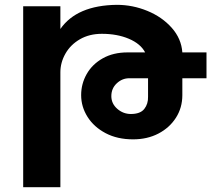

<svg xmlns="http://www.w3.org/2000/svg" viewBox="-20 -564 875 795"><path d="M835 -240H735V-170Q735 -118 708.5 -76.5Q682 -35 636 -11Q590 13 531 13Q466 13 417.5 -12.5Q369 -38 342.5 -80Q316 -122 316 -170Q316 -217 339 -257.5Q362 -298 405.5 -322.5Q449 -347 508 -347H581Q562 -383 513.5 -403.5Q465 -424 402 -424Q350 -424 311 -401.5Q272 -379 251 -342Q230 -305 230 -265V211H76V-538H230V-444Q298 -542 464 -544Q529 -544 590 -519Q651 -494 691 -449Q731 -404 735 -347H835ZM515 -240Q486 -240 463.5 -219Q441 -198 441 -166Q441 -135 465.5 -113.5Q490 -92 522 -92Q561 -92 577.5 -113Q594 -134 593 -164V-240Z"/></svg>

Font: Montserrat arm2 SemiBold
Style: Regular
Weight: 600
Designer: Julieta Ulanovsky
Foundry: Julieta Ulanovsky
Version: Version 6.000